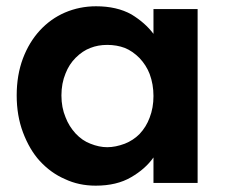

<svg xmlns="http://www.w3.org/2000/svg" viewBox="-20 -583 718 612"><path d="M33.2 -278.8Q33.2 -343.8 53.2 -397Q72.8 -448.7 106.9 -485.8Q141.6 -523.4 187 -543Q233.9 -563 286.1 -563Q352.5 -563 398.9 -537.1Q442.9 -510.3 469.2 -475.1V-554.2H609.9V0H469.2V-81.1Q443.4 -44.4 397.9 -18.1Q352.1 8.8 285.2 8.8Q231 8.8 187 -12.2Q142.6 -31.2 106.9 -69.8Q74.2 -105.5 53.2 -161.1Q33.2 -214.4 33.2 -278.8ZM175.8 -278.8Q175.8 -240.2 189 -209Q199.7 -180.7 221.2 -157.2Q242.2 -134.8 268.1 -125Q295.9 -113.8 321.8 -113.8Q348.1 -113.8 377.9 -125Q404.8 -135.7 424.8 -155.8Q446.3 -178.7 457 -208Q469.2 -239.3 469.2 -276.9Q469.2 -314.5 457 -347.2Q446.3 -375 424.8 -397.9Q402.3 -420.4 377.9 -430.2Q352.1 -439.9 321.8 -439.9Q292.5 -439.9 268.1 -430.2Q243.2 -420.9 221.2 -398.9Q200.2 -377.9 189 -349.1Q175.8 -317.4 175.8 -278.8Z"/></svg>

Font: PoppinsZ SemiBold
Style: Regular
Weight: 600
Designer: Ninad Kale (Devanagari), Jonny Pinhorn (Latin)
Foundry: Indian Type Foundry
Version: Version 3.002;FEAKit 1.0